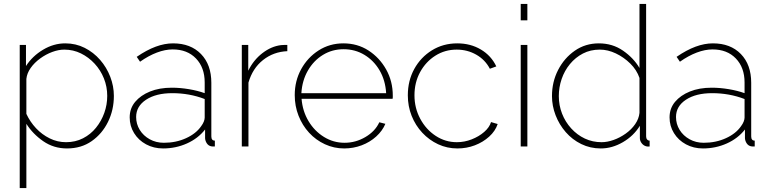

<svg xmlns="http://www.w3.org/2000/svg" viewBox="-20 -750 3941 983"><path d="M323 10Q255 10 201.5 -27Q148 -64 115 -116V213H81V-520H113V-412Q146 -463 200.5 -495.5Q255 -528 314 -528Q368 -528 413.5 -505Q459 -482 492.5 -443.5Q526 -405 544.5 -357Q563 -309 563 -259Q563 -187 533 -126Q503 -65 449.5 -27.5Q396 10 323 10ZM318 -22Q366 -22 405 -42Q444 -62 471.5 -96Q499 -130 514 -172Q529 -214 529 -259Q529 -306 512 -348.5Q495 -391 464.5 -424Q434 -457 394.5 -476.5Q355 -496 309 -496Q280 -496 247.5 -484Q215 -472 185.5 -450.5Q156 -429 137 -402Q118 -375 115 -346V-167Q134 -126 164.5 -93.5Q195 -61 234.5 -41.5Q274 -22 318 -22Z M644 -149Q644 -195 672 -228.5Q700 -262 748 -281.5Q796 -301 860 -301Q902 -301 947 -293.5Q992 -286 1028 -273V-328Q1028 -404 983.5 -450.5Q939 -497 864 -497Q826 -497 783.5 -481Q741 -465 697 -434L680 -459Q731 -494 777 -511Q823 -528 866 -528Q956 -528 1009 -473.5Q1062 -419 1062 -326V-52Q1062 -41 1066.5 -35.5Q1071 -30 1080 -30V0Q1073 0 1068.5 0Q1064 0 1061 -1Q1047 -4 1039 -16Q1031 -28 1030 -42V-87Q994 -41 937 -15.5Q880 10 815 10Q767 10 728 -11Q689 -32 666.5 -68.5Q644 -105 644 -149ZM1010 -104Q1019 -116 1023.5 -127.5Q1028 -139 1028 -148V-243Q989 -258 947.5 -265.5Q906 -273 862 -273Q779 -273 728 -239.5Q677 -206 677 -151Q677 -115 695.5 -85Q714 -55 746.5 -37Q779 -19 819 -19Q881 -19 932.5 -42.5Q984 -66 1010 -104Z M1451 -488Q1380 -485 1326.5 -442.5Q1273 -400 1252 -327V0H1218V-520H1251V-388Q1278 -443 1323.5 -478Q1369 -513 1419 -519Q1429 -520 1437.5 -520Q1446 -520 1451 -520Z M1742 10Q1690 10 1643.5 -11.5Q1597 -33 1562.5 -70.5Q1528 -108 1508.5 -157.5Q1489 -207 1489 -263Q1489 -336 1522 -396Q1555 -456 1611.5 -492Q1668 -528 1738 -528Q1810 -528 1866.5 -491.5Q1923 -455 1957 -394.5Q1991 -334 1991 -260Q1991 -256 1991 -252Q1991 -248 1990 -244H1524Q1529 -181 1559.5 -130Q1590 -79 1638.5 -49Q1687 -19 1744 -19Q1801 -19 1851 -48.5Q1901 -78 1922 -124L1953 -116Q1938 -80 1906 -51Q1874 -22 1831.5 -6Q1789 10 1742 10ZM1523 -273H1957Q1953 -339 1923.5 -389.5Q1894 -440 1846 -469Q1798 -498 1739 -498Q1681 -498 1633.5 -469Q1586 -440 1556.5 -389Q1527 -338 1523 -273Z M2322 10Q2269 10 2223 -11.5Q2177 -33 2142 -70.5Q2107 -108 2087.5 -157Q2068 -206 2068 -262Q2068 -337 2101 -397Q2134 -457 2191.5 -492.5Q2249 -528 2321 -528Q2389 -528 2442 -496.5Q2495 -465 2521 -410L2488 -398Q2464 -444 2418.5 -470Q2373 -496 2318 -496Q2258 -496 2209 -465Q2160 -434 2131 -381Q2102 -328 2102 -262Q2102 -197 2131.5 -142Q2161 -87 2210.5 -54.5Q2260 -22 2319 -22Q2358 -22 2395 -36.5Q2432 -51 2459 -74.5Q2486 -98 2494 -125L2528 -115Q2516 -79 2484.5 -50.5Q2453 -22 2411 -6Q2369 10 2322 10Z M2646 0V-520H2680V0ZM2646 -646V-730H2680V-646Z M2806 -258Q2806 -331 2837.5 -392Q2869 -453 2923 -490.5Q2977 -528 3046 -528Q3116 -528 3170 -490.5Q3224 -453 3254 -402V-730H3288V-52Q3288 -42 3293 -36Q3298 -30 3306 -30V0Q3294 1 3288 -1Q3274 -5 3265 -17Q3256 -29 3256 -43V-106Q3224 -54 3169 -22Q3114 10 3056 10Q3002 10 2956 -12.5Q2910 -35 2876.5 -73.5Q2843 -112 2824.5 -160Q2806 -208 2806 -258ZM3254 -172V-351Q3240 -392 3207 -424.5Q3174 -457 3133 -476.5Q3092 -496 3051 -496Q3003 -496 2964.5 -476Q2926 -456 2898 -422Q2870 -388 2855.5 -345.5Q2841 -303 2841 -258Q2841 -211 2857.5 -168.5Q2874 -126 2904.5 -92.5Q2935 -59 2974.5 -40.5Q3014 -22 3060 -22Q3089 -22 3121.5 -33.5Q3154 -45 3183.5 -66Q3213 -87 3232 -114.5Q3251 -142 3254 -172Z M3408 -149Q3408 -195 3436 -228.5Q3464 -262 3512 -281.5Q3560 -301 3624 -301Q3666 -301 3711 -293.5Q3756 -286 3792 -273V-328Q3792 -404 3747.5 -450.5Q3703 -497 3628 -497Q3590 -497 3547.5 -481Q3505 -465 3461 -434L3444 -459Q3495 -494 3541 -511Q3587 -528 3630 -528Q3720 -528 3773 -473.5Q3826 -419 3826 -326V-52Q3826 -41 3830.5 -35.5Q3835 -30 3844 -30V0Q3837 0 3832.5 0Q3828 0 3825 -1Q3811 -4 3803 -16Q3795 -28 3794 -42V-87Q3758 -41 3701 -15.5Q3644 10 3579 10Q3531 10 3492 -11Q3453 -32 3430.5 -68.5Q3408 -105 3408 -149ZM3774 -104Q3783 -116 3787.5 -127.5Q3792 -139 3792 -148V-243Q3753 -258 3711.5 -265.5Q3670 -273 3626 -273Q3543 -273 3492 -239.5Q3441 -206 3441 -151Q3441 -115 3459.5 -85Q3478 -55 3510.5 -37Q3543 -19 3583 -19Q3645 -19 3696.5 -42.5Q3748 -66 3774 -104Z"/></svg>

Font: Raleway Thin ExtraLight
Style: Regular
Weight: 250
Version: Version 4.026